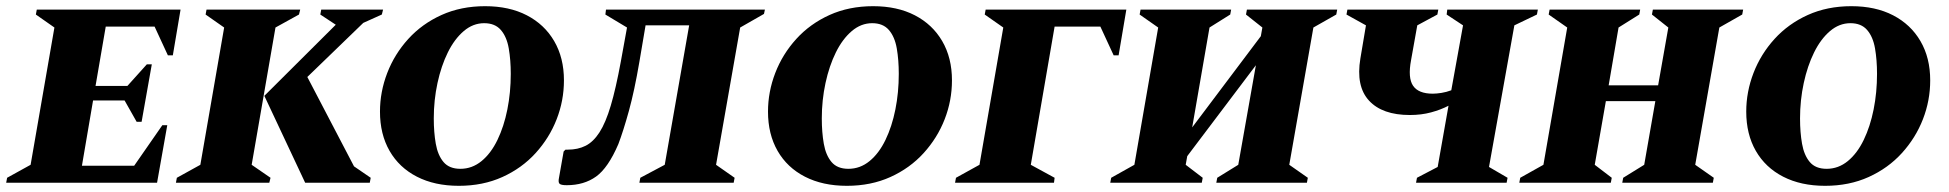

<svg xmlns="http://www.w3.org/2000/svg" viewBox="-50 -591 6303 621"><path d="M-30 0 -27 -16 49 -58 126 -502 66 -544 69 -560H534L509 -412H493L450 -505H292L259 -313H362L425 -383H441L408 -197H392L353 -266H251L215 -55H384L475 -186H491L458 0Z M519 0 522 -16 598 -58 675 -502 615 -544 618 -560H921L917 -544L841 -502L764 -58L825 -16L821 0ZM937 0 805 -281 1036 -511 986 -544 989 -560H1189L1185 -544L1125 -517L944 -342L1095 -53L1149 -16L1146 0Z M1434 10Q1356 10 1298.5 -19.5Q1241 -49 1210 -103Q1179 -157 1179 -230Q1179 -294 1202.5 -355Q1226 -416 1270.5 -465Q1315 -514 1378 -542.5Q1441 -571 1519 -571Q1597 -571 1654 -541.5Q1711 -512 1742.5 -458Q1774 -404 1774 -331Q1774 -266 1750.5 -205.5Q1727 -145 1682.5 -96Q1638 -47 1575 -18.5Q1512 10 1434 10ZM1439 -45Q1477 -45 1507.5 -70Q1538 -95 1559 -138.5Q1580 -182 1591 -237Q1602 -292 1602 -352Q1602 -397 1595.5 -434.5Q1589 -472 1570 -494Q1551 -516 1516 -516Q1480 -516 1450 -490.5Q1420 -465 1398.5 -421.5Q1377 -378 1365 -322.5Q1353 -267 1353 -208Q1353 -163 1359.5 -126Q1366 -89 1384.5 -67Q1403 -45 1439 -45Z M2018 0 2021 -16 2100 -58 2179 -509H2038L2018 -391Q2002 -297 1984 -232Q1966 -167 1950 -125Q1917 -48 1878 -20Q1839 8 1783 8Q1764 8 1759.5 3Q1755 -2 1758 -16L1773 -101L1779 -107H1787Q1819 -107 1844 -119.5Q1869 -132 1889 -163Q1909 -194 1925.5 -249.5Q1942 -305 1958 -392L1978 -502L1908 -544L1910 -560H2424L2421 -546L2344 -502L2266 -58L2326 -16L2323 0Z M2689 10Q2611 10 2553.5 -19.5Q2496 -49 2465 -103Q2434 -157 2434 -230Q2434 -294 2457.5 -355Q2481 -416 2525.5 -465Q2570 -514 2633 -542.5Q2696 -571 2774 -571Q2852 -571 2909 -541.5Q2966 -512 2997.5 -458Q3029 -404 3029 -331Q3029 -266 3005.5 -205.5Q2982 -145 2937.5 -96Q2893 -47 2830 -18.5Q2767 10 2689 10ZM2694 -45Q2732 -45 2762.5 -70Q2793 -95 2814 -138.5Q2835 -182 2846 -237Q2857 -292 2857 -352Q2857 -397 2850.5 -434.5Q2844 -472 2825 -494Q2806 -516 2771 -516Q2735 -516 2705 -490.5Q2675 -465 2653.5 -421.5Q2632 -378 2620 -322.5Q2608 -267 2608 -208Q2608 -163 2614.5 -126Q2621 -89 2639.5 -67Q2658 -45 2694 -45Z M3039 0 3042 -16 3118 -58 3195 -502 3135 -544 3138 -560H3593L3568 -412H3552L3509 -505H3361L3284 -58L3361 -16L3359 0Z M3541 0 3544 -16 3619 -58 3696 -502 3636 -544 3639 -560H3932L3929 -544L3862 -502L3806 -179L4028 -474L4033 -502L3980 -544L3983 -560H4275L4272 -544L4198 -502L4120 -58L4180 -16L4177 0H3884L3887 -16L3955 -58L4012 -380L3790 -86L3785 -58L3840 -16L3837 0Z M4530 0 4533 -16 4600 -51 4635 -249Q4610 -236 4578.5 -227.5Q4547 -219 4510 -219Q4421 -219 4378 -265.5Q4335 -312 4350 -402L4368 -509L4305 -544L4308 -560H4602L4599 -544L4534 -509L4514 -397Q4503 -339 4520.5 -313.5Q4538 -288 4584 -288Q4596 -288 4612 -290.5Q4628 -293 4644 -299L4682 -509L4629 -544L4631 -560H4924L4921 -544L4848 -509L4766 -51L4826 -16L4823 0Z M4864 0 4867 -16 4942 -58 5019 -502 4959 -544 4962 -560H5255L5252 -544L5185 -502L5153 -315H5313L5346 -502L5293 -544L5296 -560H5588L5585 -544L5511 -502L5433 -58L5493 -16L5490 0H5197L5200 -16L5268 -58L5304 -264H5144L5108 -58L5163 -16L5160 0Z M5853 10Q5775 10 5717.5 -19.5Q5660 -49 5629 -103Q5598 -157 5598 -230Q5598 -294 5621.5 -355Q5645 -416 5689.5 -465Q5734 -514 5797 -542.5Q5860 -571 5938 -571Q6016 -571 6073 -541.5Q6130 -512 6161.5 -458Q6193 -404 6193 -331Q6193 -266 6169.5 -205.5Q6146 -145 6101.5 -96Q6057 -47 5994 -18.5Q5931 10 5853 10ZM5858 -45Q5896 -45 5926.5 -70Q5957 -95 5978 -138.5Q5999 -182 6010 -237Q6021 -292 6021 -352Q6021 -397 6014.5 -434.5Q6008 -472 5989 -494Q5970 -516 5935 -516Q5899 -516 5869 -490.5Q5839 -465 5817.5 -421.5Q5796 -378 5784 -322.5Q5772 -267 5772 -208Q5772 -163 5778.5 -126Q5785 -89 5803.5 -67Q5822 -45 5858 -45Z"/></svg>

Font: Spectral SC ExtraBold
Style: Italic
Weight: 800
Italic angle: -10°
Designer: Jean-Baptiste Levee
Foundry: Production Type
Version: Version 2.001